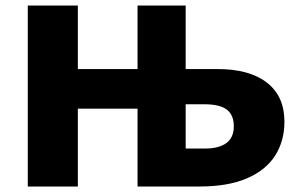

<svg xmlns="http://www.w3.org/2000/svg" viewBox="-20 -678 1088 698"><path d="M480 0V-658H655V-138H725Q776 -138 803 -158Q830 -178 830 -219Q830 -260 804.5 -279.5Q779 -299 722 -299H634V-427H770Q887 -427 950.5 -377.5Q1014 -328 1014 -236Q1014 -165 980 -112Q946 -59 877.5 -29.5Q809 0 705 0ZM81 0V-658H263V0ZM135 -283V-427H602V-283Z"/></svg>

Font: Ysabeau Office Black
Style: Regular
Weight: 900
Designer: Christian Thalmann (Catharsis Fonts)
Version: Version 2.001;gftools[0.9.30]; featfreeze: tnum,lnum,ss02